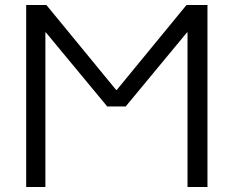

<svg xmlns="http://www.w3.org/2000/svg" viewBox="-20 -750 937 770"><path d="M732 0V-620H730L484 -323H410L164 -620H162V0H85V-730H166L446 -389H448L728 -730H812V0Z"/></svg>

Font: Mplus 1p
Style: Regular
Weight: 400
Version: Version 1.061